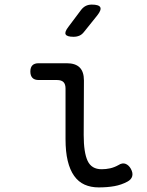

<svg xmlns="http://www.w3.org/2000/svg" viewBox="-20 -805 640 835"><path d="M344 -218Q344 -142 361 -105.5Q378 -69 422 -69Q441 -69 459 -73Q477 -77 495 -87Q512 -98 526 -92.5Q540 -87 549 -71Q559 -53 555 -38.5Q551 -24 534 -15Q508 -1 477.5 4.5Q447 10 409 10Q375 10 348 -2Q321 -14 302.5 -40Q284 -66 274.5 -105.5Q265 -145 265 -200V-420Q265 -439 256 -448Q247 -457 228 -457H148Q130 -457 121 -466.5Q112 -476 112 -494Q112 -512 121 -521Q130 -530 148 -530H270Q308 -530 326.5 -511.5Q345 -493 345 -455ZM346 -667Q337 -655 325.5 -650Q314 -645 300 -645Q271 -645 265.5 -655.5Q260 -666 278 -689L332 -761Q341 -773 352.5 -779Q364 -785 379 -785Q410 -785 416 -773.5Q422 -762 403 -738Z"/></svg>

Font: Maple Mono Normal NL Light
Style: Regular
Weight: 300
Monospace: yes
Designer: subframe7536
Version: Version 7.000